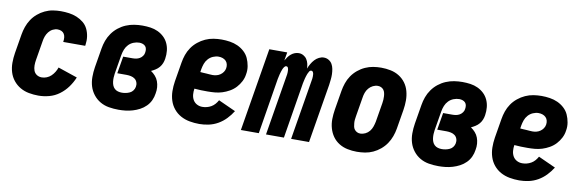

<svg xmlns="http://www.w3.org/2000/svg" viewBox="-43 -851 3586 1182"><g transform="rotate(10 1750.0 -260.0)"><path d="M216 8Q186 8 156.5 2.5Q127 -3 102 -17.5Q77 -32 59 -54.5Q41 -77 32.5 -105Q24 -133 24 -163.5Q24 -194 29 -225L49 -345Q53 -369 61.5 -393.5Q70 -418 84.5 -440Q99 -462 119.5 -479.5Q140 -497 164.5 -508.5Q189 -520 214 -524Q239 -528 263 -528Q289 -528 314.5 -524.5Q340 -521 363 -511.5Q386 -502 405 -486.5Q424 -471 434.5 -449Q445 -427 448.5 -402Q452 -377 448 -350L447 -344H310V-346Q312 -359 311 -371.5Q310 -384 304 -394Q298 -404 287 -409Q276 -414 263 -414Q248 -414 233 -406.5Q218 -399 207.5 -385.5Q197 -372 191.5 -356.5Q186 -341 184 -326L164 -206Q161 -189 161 -171.5Q161 -154 166.5 -139Q172 -124 185.5 -115Q199 -106 217 -106Q232 -106 247.5 -112Q263 -118 275 -129.5Q287 -141 295.5 -155Q304 -169 309 -184L430 -143Q417 -111 396 -82Q375 -53 346 -31.5Q317 -10 283 -1Q249 8 216 8Z M717 8Q686 8 656.5 3Q627 -2 602 -16.5Q577 -31 559 -54Q541 -77 532.5 -104.5Q524 -132 524 -163Q524 -194 529 -225L549 -345Q553 -370 562 -395Q571 -420 587 -442.5Q603 -465 624.5 -482Q646 -499 671 -509.5Q696 -520 722 -524Q748 -528 773 -528Q799 -528 823.5 -524.5Q848 -521 869.5 -511Q891 -501 908 -485Q925 -469 935 -447.5Q945 -426 947.5 -401.5Q950 -377 946 -351Q944 -337 938.5 -323Q933 -309 923 -297Q913 -285 899.5 -276.5Q886 -268 873 -262Q888 -252 900.5 -238Q913 -224 919.5 -206.5Q926 -189 927.5 -169.5Q929 -150 925 -130Q922 -108 912.5 -87Q903 -66 886 -49Q869 -32 848 -21Q827 -10 805 -3.5Q783 3 761 5.5Q739 8 717 8ZM719 -99Q731 -99 743.5 -101.5Q756 -104 768 -109.5Q780 -115 788 -126Q796 -137 798 -149Q801 -163 796.5 -176.5Q792 -190 781.5 -198Q771 -206 757 -209Q743 -212 729 -212H671L689 -319H747Q758 -319 769.5 -321Q781 -323 791.5 -329Q802 -335 809.5 -345.5Q817 -356 818 -367Q820 -378 818.5 -388.5Q817 -399 810.5 -406.5Q804 -414 793.5 -417.5Q783 -421 773 -421Q755 -421 737 -414Q719 -407 706 -393.5Q693 -380 686 -362.5Q679 -345 676 -327L656 -207Q654 -194 653.5 -181.5Q653 -169 654.5 -156.5Q656 -144 660.5 -133Q665 -122 673.5 -114Q682 -106 694 -102.5Q706 -99 719 -99Z M1222 8Q1191 8 1161 2.5Q1131 -3 1105.5 -17Q1080 -31 1061.5 -53.5Q1043 -76 1034 -104Q1025 -132 1024.5 -162.5Q1024 -193 1029 -225L1049 -345Q1053 -370 1061.5 -394.5Q1070 -419 1085 -441Q1100 -463 1121.5 -480.5Q1143 -498 1167.5 -509Q1192 -520 1217.5 -524Q1243 -528 1268 -528Q1294 -528 1320 -524Q1346 -520 1369 -509.5Q1392 -499 1410.5 -482Q1429 -465 1439 -443Q1449 -421 1453.5 -395Q1458 -369 1453 -343Q1450 -320 1439 -298.5Q1428 -277 1411.5 -259Q1395 -241 1373 -228.5Q1351 -216 1328.5 -209Q1306 -202 1283 -200Q1260 -198 1238 -198Q1217 -198 1196.5 -198.5Q1176 -199 1155 -201Q1152 -183 1153.5 -164.5Q1155 -146 1163.5 -131Q1172 -116 1187.5 -107.5Q1203 -99 1222 -99Q1236 -99 1250 -102.5Q1264 -106 1277 -113.5Q1290 -121 1300 -132.5Q1310 -144 1317 -157L1425 -108Q1409 -82 1387 -59Q1365 -36 1338 -20.5Q1311 -5 1281 1.5Q1251 8 1222 8ZM1250 -303Q1262 -303 1274.5 -306Q1287 -309 1298 -316.5Q1309 -324 1316.5 -335Q1324 -346 1326 -359Q1328 -372 1325 -384Q1322 -396 1313.5 -404.5Q1305 -413 1293 -417Q1281 -421 1268 -421Q1251 -421 1233.5 -413.5Q1216 -406 1203.5 -392Q1191 -378 1185 -361Q1179 -344 1176 -327L1173 -308Q1183 -307 1192 -306.5Q1201 -306 1211 -305.5Q1221 -305 1230.5 -304Q1240 -303 1250 -303Z M1481 0 1567 -520H1679L1670 -468Q1677 -480 1685 -491Q1693 -502 1703.5 -510.5Q1714 -519 1726 -523.5Q1738 -528 1751 -528Q1766 -528 1779.5 -520.5Q1793 -513 1801 -500.5Q1809 -488 1812.5 -473.5Q1816 -459 1816 -443Q1822 -458 1830.5 -473Q1839 -488 1850.5 -500.5Q1862 -513 1877 -520.5Q1892 -528 1907 -528Q1924 -528 1938 -519.5Q1952 -511 1959.5 -497.5Q1967 -484 1970 -468Q1973 -452 1973.5 -435Q1974 -418 1972 -401.5Q1970 -385 1968 -368L1907 0H1795L1859 -387Q1860 -394 1860 -401Q1860 -408 1859.5 -415Q1859 -422 1855.5 -428.5Q1852 -435 1845 -435Q1837 -435 1832 -427Q1827 -419 1824 -411.5Q1821 -404 1818.5 -396Q1816 -388 1814 -380.5Q1812 -373 1810.5 -365Q1809 -357 1807 -349L1750 0H1638L1702 -387Q1703 -394 1703 -401Q1703 -408 1702.5 -415Q1702 -422 1699 -428.5Q1696 -435 1688 -435Q1681 -435 1675.5 -427Q1670 -419 1667 -411.5Q1664 -404 1661.5 -396Q1659 -388 1657 -380.5Q1655 -373 1653.5 -365Q1652 -357 1650 -349L1593 0Z M2207 8Q2177 8 2148 2Q2119 -4 2095 -19Q2071 -34 2055 -56.5Q2039 -79 2031 -107Q2023 -135 2023.5 -164.5Q2024 -194 2029 -225L2049 -345Q2053 -369 2061.5 -394Q2070 -419 2085 -441Q2100 -463 2121 -480.5Q2142 -498 2166.5 -509Q2191 -520 2216 -524Q2241 -528 2266 -528Q2296 -528 2325 -522Q2354 -516 2378 -501Q2402 -486 2418.5 -463.5Q2435 -441 2442.5 -413Q2450 -385 2450 -355.5Q2450 -326 2445 -295L2425 -175Q2421 -151 2412 -126Q2403 -101 2388 -79Q2373 -57 2352 -39.5Q2331 -22 2307 -11Q2283 0 2257.5 4Q2232 8 2207 8ZM2208 -106Q2224 -106 2239.5 -113.5Q2255 -121 2265.5 -134Q2276 -147 2281.5 -163Q2287 -179 2290 -194L2310 -314Q2312 -325 2312.5 -336Q2313 -347 2312.5 -357.5Q2312 -368 2309.5 -378.5Q2307 -389 2301 -397Q2295 -405 2285.5 -409.5Q2276 -414 2265 -414Q2249 -414 2234 -406.5Q2219 -399 2208 -386Q2197 -373 2191.5 -357Q2186 -341 2184 -326L2164 -206Q2162 -195 2161 -184Q2160 -173 2161 -162.5Q2162 -152 2164 -141.5Q2166 -131 2172.5 -123Q2179 -115 2188 -110.5Q2197 -106 2208 -106Z M2717 8Q2686 8 2656.5 3Q2627 -2 2602 -16.5Q2577 -31 2559 -54Q2541 -77 2532.5 -104.5Q2524 -132 2524 -163Q2524 -194 2529 -225L2549 -345Q2553 -370 2562 -395Q2571 -420 2587 -442.5Q2603 -465 2624.5 -482Q2646 -499 2671 -509.5Q2696 -520 2722 -524Q2748 -528 2773 -528Q2799 -528 2823.5 -524.5Q2848 -521 2869.5 -511Q2891 -501 2908 -485Q2925 -469 2935 -447.5Q2945 -426 2947.5 -401.5Q2950 -377 2946 -351Q2944 -337 2938.5 -323Q2933 -309 2923 -297Q2913 -285 2899.5 -276.5Q2886 -268 2873 -262Q2888 -252 2900.5 -238Q2913 -224 2919.5 -206.5Q2926 -189 2927.5 -169.5Q2929 -150 2925 -130Q2922 -108 2912.5 -87Q2903 -66 2886 -49Q2869 -32 2848 -21Q2827 -10 2805 -3.5Q2783 3 2761 5.5Q2739 8 2717 8ZM2719 -99Q2731 -99 2743.5 -101.5Q2756 -104 2768 -109.5Q2780 -115 2788 -126Q2796 -137 2798 -149Q2801 -163 2796.5 -176.5Q2792 -190 2781.5 -198Q2771 -206 2757 -209Q2743 -212 2729 -212H2671L2689 -319H2747Q2758 -319 2769.5 -321Q2781 -323 2791.5 -329Q2802 -335 2809.5 -345.5Q2817 -356 2818 -367Q2820 -378 2818.5 -388.5Q2817 -399 2810.5 -406.5Q2804 -414 2793.5 -417.5Q2783 -421 2773 -421Q2755 -421 2737 -414Q2719 -407 2706 -393.5Q2693 -380 2686 -362.5Q2679 -345 2676 -327L2656 -207Q2654 -194 2653.5 -181.5Q2653 -169 2654.5 -156.5Q2656 -144 2660.5 -133Q2665 -122 2673.5 -114Q2682 -106 2694 -102.5Q2706 -99 2719 -99Z M3222 8Q3191 8 3161 2.5Q3131 -3 3105.5 -17Q3080 -31 3061.5 -53.5Q3043 -76 3034 -104Q3025 -132 3024.5 -162.5Q3024 -193 3029 -225L3049 -345Q3053 -370 3061.5 -394.5Q3070 -419 3085 -441Q3100 -463 3121.5 -480.5Q3143 -498 3167.5 -509Q3192 -520 3217.5 -524Q3243 -528 3268 -528Q3294 -528 3320 -524Q3346 -520 3369 -509.5Q3392 -499 3410.5 -482Q3429 -465 3439 -443Q3449 -421 3453.5 -395Q3458 -369 3453 -343Q3450 -320 3439 -298.5Q3428 -277 3411.5 -259Q3395 -241 3373 -228.5Q3351 -216 3328.5 -209Q3306 -202 3283 -200Q3260 -198 3238 -198Q3217 -198 3196.5 -198.5Q3176 -199 3155 -201Q3152 -183 3153.5 -164.5Q3155 -146 3163.5 -131Q3172 -116 3187.5 -107.5Q3203 -99 3222 -99Q3236 -99 3250 -102.5Q3264 -106 3277 -113.5Q3290 -121 3300 -132.5Q3310 -144 3317 -157L3425 -108Q3409 -82 3387 -59Q3365 -36 3338 -20.5Q3311 -5 3281 1.5Q3251 8 3222 8ZM3250 -303Q3262 -303 3274.5 -306Q3287 -309 3298 -316.5Q3309 -324 3316.5 -335Q3324 -346 3326 -359Q3328 -372 3325 -384Q3322 -396 3313.5 -404.5Q3305 -413 3293 -417Q3281 -421 3268 -421Q3251 -421 3233.5 -413.5Q3216 -406 3203.5 -392Q3191 -378 3185 -361Q3179 -344 3176 -327L3173 -308Q3183 -307 3192 -306.5Q3201 -306 3211 -305.5Q3221 -305 3230.5 -304Q3240 -303 3250 -303Z"/></g></svg>

Font: Iosevka Curly Heavy
Style: Italic
Weight: 900
Italic angle: -9°
Monospace: yes
Designer: Belleve Invis
Foundry: Belleve Invis
Version: Version 22.1.2; ttfautohint (v1.8.4)